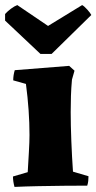

<svg xmlns="http://www.w3.org/2000/svg" viewBox="-32 -730 379 755"><path d="M25 5Q19 -17 19 -36L77 -53Q79 -88 81.5 -130.5Q84 -173 84 -199Q84 -246 80.5 -296.5Q77 -347 70 -400L20 -414Q20 -434 26 -454L240 -471L261 -452L251 -417Q248 -384 247 -353Q246 -322 246 -289Q246 -239 248.5 -175.5Q251 -112 255 -55L316 -37Q316 -28 315 -18.5Q314 -9 311 0Q269 0 219 0.5Q169 1 118.5 2Q68 3 25 5ZM127 -518 -12 -649V-675Q-2 -686 11.5 -696Q25 -706 36 -710L157 -628L291 -710Q299 -706 311.5 -692Q324 -678 327 -671L171 -518Z"/></svg>

Font: Labrada ExtraBold
Style: Regular
Weight: 800
Designer: Mercedes Jáuregui
Foundry: Omnibus-Type Team
Version: Version 1.000; ttfautohint (v1.8.4.7-5d5b)